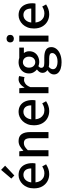

<svg xmlns="http://www.w3.org/2000/svg" viewBox="1200 -2134 1181 3622"><g transform="rotate(-90 1791.0 -323.5)"><path d="M317 14Q242 14 181 -20.5Q120 -55 84 -119.5Q48 -184 48 -275Q48 -342 69 -395.5Q90 -449 126 -486.5Q162 -524 207 -544Q252 -564 299 -564Q372 -564 422 -531.5Q472 -499 498 -440.5Q524 -382 524 -304Q524 -287 522.5 -271.5Q521 -256 518 -245H161Q166 -193 188.5 -155.5Q211 -118 247.5 -97.5Q284 -77 331 -77Q368 -77 400 -88Q432 -99 462 -118L502 -45Q464 -20 417.5 -3Q371 14 317 14ZM160 -325H424Q424 -395 392.5 -434Q361 -473 301 -473Q267 -473 237 -456Q207 -439 186.5 -406Q166 -373 160 -325ZM291 -644 233 -701 397 -894 476 -818Z M653 0V-551H747L757 -474H759Q797 -511 841 -537.5Q885 -564 941 -564Q1029 -564 1069.5 -507.5Q1110 -451 1110 -346V0H995V-332Q995 -403 973 -433.5Q951 -464 902 -464Q864 -464 834.5 -445.5Q805 -427 768 -390V0Z M1507 14Q1432 14 1371 -20.5Q1310 -55 1274 -119.5Q1238 -184 1238 -275Q1238 -342 1259 -395.5Q1280 -449 1316 -486.5Q1352 -524 1397 -544Q1442 -564 1489 -564Q1562 -564 1612 -531.5Q1662 -499 1688 -440.5Q1714 -382 1714 -304Q1714 -287 1712.5 -271.5Q1711 -256 1708 -245H1351Q1356 -193 1378.5 -155.5Q1401 -118 1437.5 -97.5Q1474 -77 1521 -77Q1558 -77 1590 -88Q1622 -99 1652 -118L1692 -45Q1654 -20 1607.5 -3Q1561 14 1507 14ZM1350 -325H1614Q1614 -395 1582.5 -434Q1551 -473 1491 -473Q1457 -473 1427 -456Q1397 -439 1376.5 -406Q1356 -373 1350 -325Z M1843 0V-551H1937L1947 -452H1949Q1979 -505 2020 -534.5Q2061 -564 2106 -564Q2126 -564 2140 -561Q2154 -558 2167 -553L2147 -452Q2132 -457 2120 -459Q2108 -461 2091 -461Q2058 -461 2021 -434.5Q1984 -408 1958 -342V0Z M2426 247Q2360 247 2308 230.5Q2256 214 2226.5 182Q2197 150 2197 102Q2197 67 2218 36Q2239 5 2277 -18V-22Q2256 -36 2241.5 -58.5Q2227 -81 2227 -114Q2227 -147 2246.5 -173.5Q2266 -200 2289 -216V-220Q2260 -242 2238 -280Q2216 -318 2216 -367Q2216 -429 2245.5 -473.5Q2275 -518 2323.5 -541Q2372 -564 2429 -564Q2453 -564 2473.5 -560.5Q2494 -557 2509 -551H2704V-464H2600Q2615 -447 2625 -421Q2635 -395 2635 -364Q2635 -304 2607.5 -261.5Q2580 -219 2533 -196.5Q2486 -174 2429 -174Q2411 -174 2390.5 -178.5Q2370 -183 2352 -190Q2339 -179 2330.5 -166Q2322 -153 2322 -133Q2322 -109 2341.5 -94Q2361 -79 2414 -79H2516Q2613 -79 2663 -47.5Q2713 -16 2713 54Q2713 107 2678 151Q2643 195 2578.5 221Q2514 247 2426 247ZM2429 -249Q2457 -249 2481 -263Q2505 -277 2519 -303.5Q2533 -330 2533 -367Q2533 -404 2519 -429.5Q2505 -455 2481.5 -469Q2458 -483 2429 -483Q2400 -483 2376.5 -469Q2353 -455 2339 -429.5Q2325 -404 2325 -367Q2325 -330 2339.5 -303.5Q2354 -277 2377.5 -263Q2401 -249 2429 -249ZM2442 171Q2491 171 2526 157Q2561 143 2581 120.5Q2601 98 2601 73Q2601 38 2575 25.5Q2549 13 2499 13H2416Q2396 13 2378 11Q2360 9 2342 5Q2318 23 2307 44Q2296 65 2296 85Q2296 125 2335 148Q2374 171 2442 171Z M2815 0V-551H2930V0ZM2873 -653Q2840 -653 2820.5 -672Q2801 -691 2801 -723Q2801 -753 2820.5 -772Q2840 -791 2873 -791Q2904 -791 2924 -772Q2944 -753 2944 -723Q2944 -691 2924 -672Q2904 -653 2873 -653Z M3333 14Q3258 14 3197 -20.5Q3136 -55 3100 -119.5Q3064 -184 3064 -275Q3064 -342 3085 -395.5Q3106 -449 3142 -486.5Q3178 -524 3223 -544Q3268 -564 3315 -564Q3388 -564 3438 -531.5Q3488 -499 3514 -440.5Q3540 -382 3540 -304Q3540 -287 3538.5 -271.5Q3537 -256 3534 -245H3177Q3182 -193 3204.5 -155.5Q3227 -118 3263.5 -97.5Q3300 -77 3347 -77Q3384 -77 3416 -88Q3448 -99 3478 -118L3518 -45Q3480 -20 3433.5 -3Q3387 14 3333 14ZM3176 -325H3440Q3440 -395 3408.5 -434Q3377 -473 3317 -473Q3283 -473 3253 -456Q3223 -439 3202.5 -406Q3182 -373 3176 -325Z"/></g></svg>

Font: Noto Sans KR Medium
Style: Regular
Weight: 500
Designer: Ryoko NISHIZUKA  (kana, bopomofo & ideographs); Paul D. Hunt (Latin, Greek & Cyrillic); Sandoll Communications , Soo-you
Foundry: Adobe
Version: Version 2.004-H2;hotconv 1.0.118;makeotfexe 2.5.65603